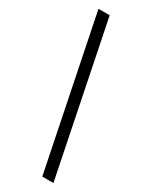

<svg xmlns="http://www.w3.org/2000/svg" viewBox="-247 -862 857 1082"><g transform="rotate(30 181.0 -321.5)"><path d="M244 167 45.5 -810H118.5L316.5 167Z"/></g></svg>

Font: Libre Caslon Text
Style: Regular
Weight: 400
Designer: Pablo Impallari, Rodrigo Fuenzalida, Katja Schimmel
Foundry: Pablo Impallari, Rodrigo Fuenzalida
Version: Version 2.000